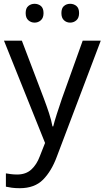

<svg xmlns="http://www.w3.org/2000/svg" viewBox="-20 -750 550 1010"><path d="M1 -536H95L211 -231Q226 -191 238 -154.5Q250 -118 256 -85H260Q266 -110 279 -150.5Q292 -191 306 -232L415 -536H510L279 74Q251 150 206.5 195Q162 240 84 240Q60 240 42 237.5Q24 235 11 232V162Q22 164 37.5 166Q53 168 70 168Q116 168 144.5 142Q173 116 189 73L217 2ZM115 -681Q115 -707 129 -718.5Q143 -730 162 -730Q181 -730 195 -718.5Q209 -707 209 -681Q209 -656 195 -643.5Q181 -631 162 -631Q143 -631 129 -643.5Q115 -656 115 -681ZM303 -681Q303 -707 316.5 -718.5Q330 -730 349 -730Q368 -730 382 -718.5Q396 -707 396 -681Q396 -656 382 -643.5Q368 -631 349 -631Q330 -631 316.5 -643.5Q303 -656 303 -681Z"/></svg>

Font: Noto Sans Wancho
Style: Regular
Weight: 400
Designer: Monotype Design Team
Foundry: Monotype Imaging Inc.
Version: Version 2.001; ttfautohint (v1.8.4.7-5d5b)